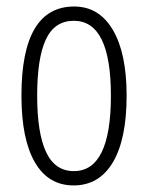

<svg xmlns="http://www.w3.org/2000/svg" viewBox="-20 -560 455 590"><path d="M369.1 -266.1Q369.1 -132.3 326.9 -61.3Q284.7 9.8 206.1 9.8Q128.4 9.8 87.2 -61.3Q45.9 -132.3 45.9 -266.1Q45.9 -540 208 -540Q284.2 -540 326.7 -468.3Q369.1 -396.5 369.1 -266.1ZM94.2 -266.1Q94.2 -151.4 121.6 -92.8Q148.9 -34.2 207 -34.2Q320.8 -34.2 320.8 -266.1Q320.8 -496.1 207 -496.1Q147.5 -496.1 120.8 -438.5Q94.2 -380.9 94.2 -266.1Z"/></svg>

Font: TypoPRO Open Sans Condensed
Style: Regular
Weight: 300
Width: 3
Foundry: Ascender Corporation
Version: Version 1.10